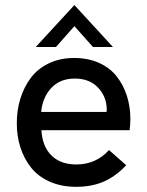

<svg xmlns="http://www.w3.org/2000/svg" viewBox="-20 -731 582 760"><path d="M281.5 8.5Q223 8.5 177.2 -11.8Q131.5 -32 103.5 -67Q75.5 -102 61 -146.8Q46.5 -191.5 46.5 -243Q46.5 -294.5 60.5 -340.2Q74.5 -386 101.8 -422.5Q129 -459 173.2 -480.2Q217.5 -501.5 273.5 -501.5Q329 -501.5 372.5 -481.8Q416 -462 442.2 -428.2Q468.5 -394.5 482.2 -351.8Q496 -309 496 -260.5Q496 -239 493 -215.5H144Q147.5 -151.5 183.5 -115.8Q219.5 -80 282.5 -80Q359.5 -80 411.5 -137L479.5 -77Q438.5 -33 390.8 -12.2Q343 8.5 281.5 8.5ZM121.5 -545 274.5 -711 427 -545H348L274.5 -627.5L201.5 -545ZM143 -288H402L402.5 -297Q402.5 -347 368.8 -383.5Q335 -420 276 -420Q217 -420 182.5 -382.2Q148 -344.5 143 -288Z"/></svg>

Font: HK Grotesk Medium
Style: Regular
Weight: 500
Designer: Alfredo Marco Pradil
Foundry: Hanken Design Co.
Version: Version 3.001;FEAKit 1.0